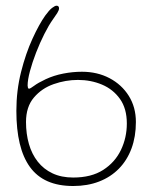

<svg xmlns="http://www.w3.org/2000/svg" viewBox="-20 -626 520 657"><path d="M230.5 10.5Q179.5 10.5 142.8 -5.8Q106 -22 82.5 -54.5Q59 -87 47.5 -135Q36 -183 36 -246.5Q36 -316 52 -379.5Q68 -443 91 -493.2Q114 -543.5 135 -573Q148 -591 158 -598.8Q168 -606.5 173.5 -606.5Q178 -606.5 180 -604Q182 -601.5 182 -597.5Q182 -591 176 -581.5Q170 -572 161 -559.5Q147 -540 131.8 -509.8Q116.5 -479.5 103.5 -446Q90.5 -412.5 82.5 -382.5Q74.5 -352.5 74.5 -333.5Q74.5 -330 75.5 -326.2Q76.5 -322.5 79.5 -322.5Q83.5 -322.5 96.8 -332.5Q110 -342.5 136.5 -355Q164.5 -368 196.5 -374.2Q228.5 -380.5 260.5 -380.5Q313 -380.5 354.8 -358.5Q396.5 -336.5 420.8 -297.8Q445 -259 445 -208.5Q445 -158.5 430 -118Q415 -77.5 386.8 -48.8Q358.5 -20 319 -4.8Q279.5 10.5 230.5 10.5ZM230.5 -18.5Q292.5 -18.5 333 -44.5Q373.5 -70.5 393.8 -112.8Q414 -155 414 -203.5Q414 -254.5 390.5 -287.5Q367 -320.5 329 -336.5Q291 -352.5 246.5 -352.5Q204.5 -352.5 163.8 -338.2Q123 -324 96 -292.2Q69 -260.5 69 -208.5Q69 -168 79 -133.2Q89 -98.5 109.2 -72.8Q129.5 -47 159.8 -32.8Q190 -18.5 230.5 -18.5Z"/></svg>

Font: Gluten Thin Thin
Style: Regular
Weight: 250
Version: Version 1.300